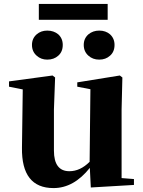

<svg xmlns="http://www.w3.org/2000/svg" viewBox="-20 -942 731 979"><path d="M431 -767Q454 -786 486 -786Q519 -786 541 -767Q564 -746 564 -713Q564 -678 541 -658Q519 -638 486 -638Q453 -638 431 -658Q407 -679 407 -713Q407 -746 431 -767ZM529 -841H178V-922H529ZM167 -658Q143 -679 143 -713Q143 -746 167 -767Q189 -786 221 -786Q254 -786 277 -767Q300 -746 300 -713Q300 -678 277 -658Q255 -638 221 -638Q189 -638 167 -658ZM663 -29V1L443 14L438 -86Q356 17 253 17Q89 17 92 -189L96 -486L26 -500V-527L248 -557L261 -547L255 -384V-174Q255 -69 334 -69Q389 -69 437 -117L441 -487L374 -500V-522L591 -557L604 -547L600 -384V-34Z"/></svg>

Font: Source Han Serif CN Heavy
Style: Regular
Weight: 900
Designer: Ryoko NISHIZUKA  (kana & ideographs); Frank Grießhammer (Latin, Greek & Cyrillic); Wenlong ZHANG  (bopomofo); Sandoll Co
Foundry: Adobe Systems Incorporated
Version: Version 1.000;PS 1;hotconv 16.6.53;makeotf.lib2.5.65590